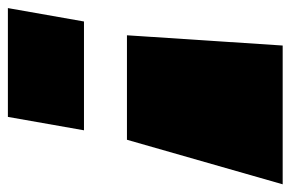

<svg xmlns="http://www.w3.org/2000/svg" viewBox="-147 -570 737 487"><g transform="rotate(90 221.5 -326.5)"><path d="M67.5 -280H332.5L445.5 -675H93.5ZM-1.5 22H274.5L308.5 -171H32.5Z"/></g></svg>

Font: Anybody ExtraExpanded Black
Style: Italic
Weight: 900
Width: 8
Italic angle: -10°
Version: Version 1.113;gftools[0.9.25]